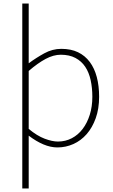

<svg xmlns="http://www.w3.org/2000/svg" viewBox="-20 -814 635 1077"><path d="M141 -91Q188 -52 230.5 -36Q273 -20 305 -20Q347 -20 382.5 -38.5Q418 -57 443.5 -90.5Q469 -124 483.5 -170Q498 -216 498 -271Q498 -321 488.5 -364.5Q479 -408 458 -439.5Q437 -471 403 -489Q369 -507 321 -507Q280 -507 236 -483.5Q192 -460 141 -416ZM105 -794H141V-459Q183 -490 228.5 -515Q274 -540 324 -540Q378 -540 417.5 -521Q457 -502 483.5 -466.5Q510 -431 523 -381.5Q536 -332 536 -271Q536 -204 517 -151Q498 -98 466 -61.5Q434 -25 391.5 -6Q349 13 302 13Q264 13 223.5 -4Q183 -21 141 -53V243H105Z"/></svg>

Font: SpoqaHanSans
Style: Thin
Weight: 250
Designer: [Spoqa Han Sans] Dong-huui Kim \uAE40 \uB3D9 \uD718   [Noto Sans] Ryoko NISHIZUKA \u897F \u585A \u6DBC \u5B50  (kana & i
Foundry: Spoqa (http://bi.spoqa.com)
Version: Version 1.004;PS 1.004;hotconv 1.0.82;makeotf.lib2.5.63406